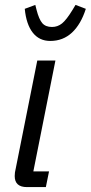

<svg xmlns="http://www.w3.org/2000/svg" viewBox="-20 -763 370 783"><path d="M90 0Q40 0 40 -45Q40 -53 41 -60Q42 -67 44 -75L132 -516H206L116 -64H180L167 0ZM185 -596Q140 -596 113.5 -630Q87 -664 81 -727L124 -743L129 -723Q139 -684 152.5 -668.5Q166 -653 192 -653Q215 -653 233 -667.5Q251 -682 276 -723L288 -743L330 -727Q310 -664 273.5 -630Q237 -596 185 -596Z"/></svg>

Font: IBM Plex Sans Cond
Style: Italic
Weight: 400
Width: 3
Italic angle: -11°
Designer: Mike Abbink, Paul van der Laan, Pieter van Rosmalen
Foundry: Bold Monday
Version: Version 1.3